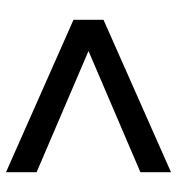

<svg xmlns="http://www.w3.org/2000/svg" viewBox="5 -710 590 640"><g transform="rotate(90 300.0 -390.0)"><path d="M554 -665V-563L150 -390L554 -217V-115L46 -340V-440Z"/></g></svg>

Font: Coupeur_Texte
Style: Regular
Weight: 400
Designer: Léa Rolland
Version: Version 1.000;PS 001.000;hotconv 1.0.88;makeotf.lib2.5.64775